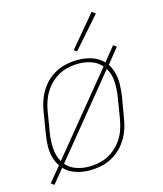

<svg xmlns="http://www.w3.org/2000/svg" viewBox="-116 -837 808 954"><g transform="rotate(-15 288.0 -359.5)"><path d="M45 32 104 -40Q127 -15 162 -3.5Q197 8 233 8H234Q266 8 299 0.5Q332 -7 361.5 -26Q391 -45 413 -73Q435 -101 447 -132.5Q459 -164 464 -197L483 -307Q487 -336 488 -365.5Q489 -395 482 -423Q475 -451 460 -474L522 -551L506 -563L447 -490Q424 -515 389.5 -526.5Q355 -538 318 -538H317Q285 -538 252 -530.5Q219 -523 189 -504Q159 -485 137.5 -457Q116 -429 104 -397.5Q92 -366 87 -333L69 -223Q64 -194 63 -164.5Q62 -135 69 -107Q76 -79 92 -56L29 20ZM106 -74Q88 -105 85.5 -143.5Q83 -182 89 -220L107 -330Q112 -360 123 -389Q134 -418 153.5 -443.5Q173 -469 200 -487Q227 -505 257 -512Q287 -519 317 -519Q351 -519 382 -508Q413 -497 433 -473ZM234 -11Q201 -11 169.5 -22Q138 -33 118 -57L445 -457Q464 -426 466 -387.5Q468 -349 462 -310L444 -200Q439 -170 428.5 -141Q418 -112 398 -86.5Q378 -61 351 -43Q324 -25 294 -18Q264 -11 234 -11ZM325 -579 464 -737 446 -751 311 -590Z"/></g></svg>

Font: Iosevka Sparkle Thin
Style: Italic
Weight: 100
Italic angle: -9°
Designer: Belleve Invis
Foundry: Belleve Invis
Version: Version 4.5.0; ttfautohint (v1.8.3)